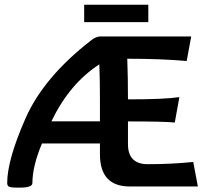

<svg xmlns="http://www.w3.org/2000/svg" viewBox="-20 -809 890 833"><path d="M413.6 -282.7V-375.5Q413.6 -462.4 411.1 -523.9V-529.8Q281.7 -446.3 203.1 -282.7ZM809.6 -650.9 790 -544.4Q676.3 -554.2 532.2 -554.2Q535.2 -470.7 535.2 -377.9Q695.3 -377.9 758.3 -387.7L738.3 -277.3Q695.3 -282.2 535.2 -282.2V-183.6Q535.2 -96.7 621.1 -96.7Q725.6 -96.7 818.4 -106.4L838.4 0H543Q413.6 0 413.6 -139.6V-186.5H162.1Q120.6 -87.9 120.6 -14.6Q120.6 -4.9 107.2 0Q93.8 4.9 70.3 4.9H52.2Q23.9 4.9 17.6 0Q11.2 -4.9 11.2 -14.6Q11.2 -114.7 90.1 -294.2Q168.9 -473.6 374.5 -633.3Q396 -650.9 416 -650.9ZM623.5 -712.9H345.2V-788.6H623.5Z"/></svg>

Font: ALMAS
Style: Bold
Weight: 700
Designer: ALMAS Font/ by Husham Jawad Kadhim, derived from the Bainsely font by/ Paul James MIller
Foundry: High-Logic / Made with FontCreator
Version: Version 1.411;September 19, 2021;FontCreator 14.0.0.2814 32-